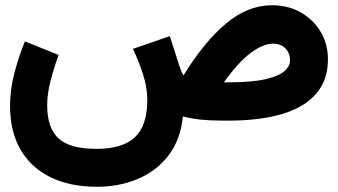

<svg xmlns="http://www.w3.org/2000/svg" viewBox="-20 -463 1297 737"><path d="M205.1 -252Q188 -206.1 174.6 -155Q161.1 -104 161.1 -59.1Q161.1 27.8 204.3 68.1Q247.6 108.4 350.6 108.4Q449.2 108.4 497.1 64.5Q544.9 20.5 545.4 -78.1Q545.4 -127.9 528.6 -179.2Q511.7 -230.5 490.2 -275.4L631.8 -324.2L669.9 -206.1Q676.8 -185.5 684.1 -173.3Q764.2 -303.2 847.9 -373Q931.6 -442.9 1024.4 -442.9Q1085.4 -442.9 1134 -415.5Q1182.6 -388.2 1210.7 -341.1Q1238.8 -293.9 1238.8 -235.4Q1238.8 -154.3 1192.6 -102.1Q1146.5 -49.8 1061.3 -24.9Q976.1 0 857.9 0H833Q740.2 0 682.1 -16.1Q672.9 73.7 626.7 133.8Q580.6 193.8 509 223.9Q437.5 253.9 352.1 253.9Q249 253.9 174.3 217.5Q99.6 181.2 59.1 111.8Q18.6 42.5 18.6 -56.6Q18.6 -118.7 35.2 -182.4Q51.8 -246.1 75.7 -304.2ZM856 -147Q946.8 -147 998.5 -158.9Q1050.3 -170.9 1071.8 -189.9Q1093.3 -209 1093.3 -231Q1093.3 -259.3 1075.7 -277.3Q1058.1 -295.4 1027.3 -295.4Q990.2 -295.4 942.6 -260Q895 -224.6 839.4 -147Z"/></svg>

Font: Vazir Black FD
Style: Black-FD
Weight: 900
Designer: Saber Rastikerdar
Foundry: Saber Rastikerdar
Version: Version 30.0.0